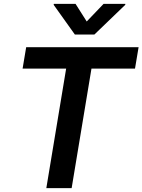

<svg xmlns="http://www.w3.org/2000/svg" viewBox="-20 -971 735 991"><path d="M96.6 -616.8 115.1 -727.3H695.3L676.8 -616.8H452.1L349.8 0H219.1L321.4 -616.8ZM257.1 -946 257.8 -951H370L427.6 -860.1L514.6 -951H627.1L626.4 -946L467 -792.6H366.5Z"/></svg>

Font: Inter P Semi Bold
Style: Italic
Weight: 600
Italic angle: 9.39999°
Designer: Rasmus Andersson
Foundry: rsms
Version: Version 3.018;git-588b23468